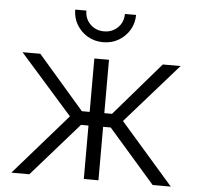

<svg xmlns="http://www.w3.org/2000/svg" viewBox="-53 -807 882 861"><g transform="rotate(5 388.0 -376.5)"><path d="M29.3 0 269 -274.4 32.2 -542.5H112.3L320.3 -302.2H355.5V-542.5H421.4V-302.2H456.1L663.6 -542.5H743.7L507.8 -274.4L747.1 0H665.5L455.6 -240.7H421.4V0H355.5V-240.7H321.8L110.4 0ZM387.7 -618.7Q349.6 -618.7 318.6 -636.7Q287.6 -654.8 269.3 -685.3Q251 -715.8 251 -753.4H301.3Q301.3 -716.3 326.2 -691.9Q351.1 -667.5 387.7 -667.5Q424.8 -667.5 449.7 -691.9Q474.6 -716.3 474.6 -753.4H524.9Q524.9 -715.8 506.6 -685.3Q488.3 -654.8 457.5 -636.7Q426.8 -618.7 387.7 -618.7Z"/></g></svg>

Font: Inter 16pt Light
Style: Regular
Weight: 300
Version: Version 4.001;git-66647c0bb